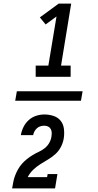

<svg xmlns="http://www.w3.org/2000/svg" viewBox="-20 -870 540 1060"><path d="M177 -446V-508H247L292 -779L232 -735L200 -774L304 -850H373L317 -508H370V-446ZM47 170Q50 152 53.5 134Q57 116 63.5 99Q70 82 79.5 65Q89 48 101.5 34Q114 20 129 8Q144 -4 160.5 -14Q177 -24 194.5 -32Q212 -40 227 -52Q242 -64 251.5 -80.5Q261 -97 264 -115Q264 -116 264 -116Q264 -116 264 -117Q266 -128 265.5 -138.5Q265 -149 260 -158Q255 -167 245.5 -171.5Q236 -176 225 -176Q214 -176 203.5 -173Q193 -170 184.5 -162.5Q176 -155 170.5 -145Q165 -135 163 -124H95Q99 -147 109.5 -168.5Q120 -190 138 -206.5Q156 -223 179 -230.5Q202 -238 225 -238Q251 -238 275.5 -230Q300 -222 315 -203Q330 -184 333 -158Q336 -132 332 -106Q328 -82 316.5 -59.5Q305 -37 286.5 -20Q268 -3 246 10Q224 23 202.5 36.5Q181 50 162.5 68Q144 86 133 108H240L243 91H297L284 170ZM64 -314 73 -366H436L427 -314Z"/></svg>

Font: Iosevka Curly Slab Oblique
Style: Regular
Weight: 400
Italic angle: -9°
Monospace: yes
Designer: Belleve Invis
Foundry: Belleve Invis
Version: Version 11.1.0; ttfautohint (v1.8.3)